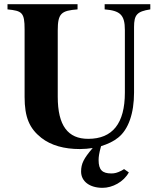

<svg xmlns="http://www.w3.org/2000/svg" viewBox="-20 -696 762 921"><path d="M423 16C382 64 369 89 369 127C369 174 410 205 472 205C519 205 573 177 598 131L575 115C572 117 570 119 562 123C542 133 530 136 514 136C471 136 453 119 453 72C453 57 455 40 464 8C464 7 465 6 465 5C497 -5 525 -18 547 -36C596 -75 623 -152 623 -252V-566C623 -625 637 -641 701 -651V-676H482V-651C556 -645 579 -625 579 -552V-252C579 -104 520 -30 403 -30C306 -30 257 -93 257 -232V-550C257 -632 274 -645 352 -651V-676H16V-651C86 -644 98 -636 98 -555V-231C98 -134 121 -80 178 -35C225 2 289 19 363 19C384 19 405 17 425 14Z"/></svg>

Font: XITS Math
Style: Bold
Weight: 700
Designer: MicroPress Inc., with final additions and corrections provided by Coen Hoffman, Elsevier (retired)
Version: Version 1.302